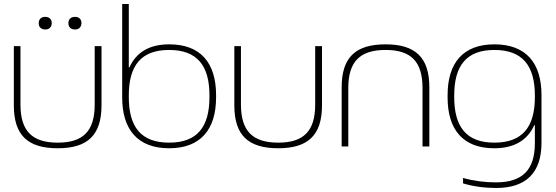

<svg xmlns="http://www.w3.org/2000/svg" viewBox="-20 -730 2773 957"><path d="M49 -205C49 -56 118 9 268 9C416 9 486 -56 486 -205V-500H452V-209C452 -76 394 -19 268 -19C141 -19 82 -76 82 -209V-500H49ZM173 -614C173 -596 184 -583 206 -583C227 -583 237 -596 238 -614V-615C238 -634 225 -646 206 -646C184 -646 173 -633 173 -615ZM321 -614C321 -596 332 -583 354 -583C375 -583 385 -596 386 -614V-615C386 -634 374 -646 354 -646C332 -646 321 -633 321 -615Z M1057 -244V-256C1057 -416 980 -509 824 -509C726 -509 660 -471 625 -394H622V-710H589V-244C589 -85 666 9 823 9C979 9 1057 -84 1057 -244ZM622 -246V-254C622 -403 683 -481 823 -481C963 -481 1024 -403 1024 -254V-246C1024 -97 963 -19 823 -19C683 -19 622 -97 622 -246Z M1148 -205C1148 -56 1217 9 1367 9C1515 9 1585 -56 1585 -205V-500H1551V-209C1551 -76 1493 -19 1367 -19C1240 -19 1181 -76 1181 -209V-500H1148Z M1683 -295V0H1716V-291C1716 -424 1775 -481 1902 -481C2028 -481 2086 -424 2086 -291V0H2120V-295C2120 -444 2050 -509 1902 -509C1752 -509 1683 -444 1683 -295Z M2211 -256V-244C2211 -84 2288 9 2443 9C2541 9 2608 -29 2643 -106H2646V-17C2646 117 2584 179 2452 179C2398 179 2341 172 2288 157V184C2336 199 2396 207 2453 207C2604 207 2679 129 2679 -18V-256C2679 -416 2602 -509 2444 -509C2288 -509 2211 -416 2211 -256ZM2244 -246V-254C2244 -403 2305 -481 2444 -481C2584 -481 2646 -403 2646 -254V-246C2646 -97 2584 -19 2444 -19C2305 -19 2244 -97 2244 -246Z"/></svg>

Font: LT Wave Text Thin
Style: Regular
Weight: 100
Designer: Daniel Lyons
Version: Version 2.5 (Glyphs App)